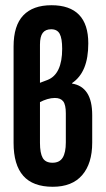

<svg xmlns="http://www.w3.org/2000/svg" viewBox="-20 -709 405 735"><path d="M182 6Q106 6 69 -36Q32 -78 32 -162V-531Q32 -611 69 -650Q106 -689 177 -689Q247 -689 282.5 -652.5Q318 -616 318 -543Q318 -487 302.5 -449.5Q287 -412 256 -391V-389Q294 -383 313.5 -353Q333 -323 333 -268V-163Q333 -83 294.5 -38.5Q256 6 182 6ZM181 -86Q208 -86 220 -105.5Q232 -125 232 -164V-275Q232 -308 222 -321Q212 -334 190 -334Q176 -334 161 -329.5Q146 -325 133 -318V-162Q133 -123 143.5 -104.5Q154 -86 181 -86ZM133 -392 162 -403Q190 -414 204 -444Q218 -474 218 -522Q218 -562 208.5 -579.5Q199 -597 176 -597Q154 -597 143.5 -583Q133 -569 133 -538Z"/></svg>

Font: Sofia Sans Extra Condensed
Style: Bold
Weight: 700
Designer: Botio Nikoltchev, Ani Petrova
Foundry: lettersoup
Version: Version 4.101